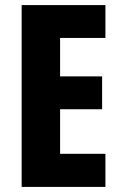

<svg xmlns="http://www.w3.org/2000/svg" viewBox="-20 -800 479 754"><path d="M394 -66V-196H216V-371H381V-500H216V-651H394V-780H65V-66Z"/></svg>

Font: Noto Sans Malayalam UI ExtraCondensed ExtraBold
Style: Regular
Weight: 800
Width: 2
Designer: Jelle Bosma - Monotype Design Team
Foundry: Monotype Imaging Inc.
Version: Version 2.104